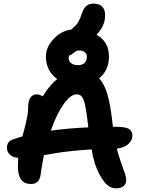

<svg xmlns="http://www.w3.org/2000/svg" viewBox="-20 -1056 793 1054"><path d="M618.2 -22Q590.8 -22 570.3 -38.8Q549.8 -55.7 526.9 -97.2Q497.6 -147.9 482.9 -235.8Q427.7 -232.9 372.8 -226.8Q317.9 -220.7 293.2 -216.6Q268.6 -212.4 221.2 -204.1Q209 -144.5 203.1 -99.1Q197.3 -45.9 149.9 -45.9Q78.1 -45.9 78.1 -143.1Q78.1 -158.7 80.1 -189Q49.3 -192.4 33.7 -207.5Q18.1 -222.7 18.1 -245.1Q18.1 -280.3 51.8 -291Q83 -301.8 103 -307.1Q105 -314.5 111.8 -340.3Q118.7 -366.2 121.1 -376.7Q123.5 -387.2 127.7 -406.7Q131.8 -426.3 133.3 -441.7Q134.8 -457 134.8 -472.2Q134.8 -502.9 147.2 -520.5Q159.7 -538.1 182.1 -538.1Q196.3 -538.1 214.8 -526.9Q248.5 -584.5 293.9 -622.1Q264.2 -643.1 248 -674.8Q231.9 -706.5 231.9 -745.1Q231.9 -797.4 274.4 -842.3Q316.9 -887.2 370.1 -893.1Q371.6 -894.5 374.5 -897Q377.4 -899.4 378.9 -900.9Q399.9 -918.9 410.2 -936.3Q420.4 -953.6 430.2 -983.9Q440.4 -1013.2 455.3 -1024.7Q470.2 -1036.1 493.2 -1036.1Q557.1 -1036.1 557.1 -971.2Q557.1 -914.1 509.8 -865.2Q578.1 -828.1 578.1 -745.1Q578.1 -669.9 523.9 -626Q553.7 -594.7 570.3 -535.9Q586.9 -477.1 598.1 -376Q598.6 -373 599.1 -367.7Q599.6 -362.3 600.1 -359.9H617.2Q667.5 -359.9 687.3 -348.6Q707 -337.4 707 -311Q707 -284.7 683.6 -264.6Q660.2 -244.6 621.1 -240.2Q630.9 -201.7 644.5 -163.8Q658.2 -126 665.5 -104.2Q672.9 -82.5 672.9 -67.9Q672.9 -46.4 658 -34.2Q643.1 -22 618.2 -22ZM356.9 -736.8Q356.9 -719.2 371.3 -708.7Q385.7 -698.2 408.2 -698.2Q431.2 -698.2 444.1 -710.7Q457 -723.1 457 -744.1Q457 -759.8 445.8 -769.3Q434.6 -778.8 416 -778.8Q402.8 -778.8 392.8 -772.2Q382.8 -765.6 375.5 -758.8Q368.2 -752 360.8 -752H358.9Q356.9 -742.2 356.9 -736.8ZM400.9 -538.1Q367.7 -538.1 329.3 -484.1Q291 -430.2 258.8 -338.9Q359.9 -352.5 464.8 -356.9Q464.4 -360.8 463.4 -369.4Q462.4 -377.9 461.9 -381.8Q454.6 -447.3 447 -480.2Q439.5 -513.2 429.2 -525.6Q418.9 -538.1 400.9 -538.1Z"/></svg>

Font: Shantell Sans Irregular Bouncy
Style: Regular
Weight: 600
Designer: Stephen Nixon, Anya Danilova, Shantell Martin
Foundry: Arrow Type
Version: Version 1.006;[9816181b4]